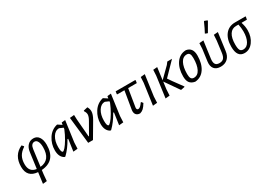

<svg xmlns="http://www.w3.org/2000/svg" viewBox="19 -1682 3999 2850"><g transform="rotate(-30 2018.0 -257.0)"><path d="M187 192 212 5Q32 -8 32 -188Q32 -388 197 -462L222 -433L221 -425Q154 -381 125 -327.5Q96 -274 96 -196Q96 -60 218 -45L254 -313Q263 -384 301.5 -424.5Q340 -465 400 -465Q459 -465 492.5 -417Q526 -369 526 -285Q526 -13 275 5L266 78L257 185ZM319 -326 282 -45Q461 -61 461 -279Q461 -342 442 -378Q423 -414 391 -414Q330 -414 319 -326Z M663 7Q588 -35 588 -150Q588 -259 646 -349.5Q704 -440 805 -465H810L877 -421L883 -458L946 -464L897 -109L892 -3L817 4L846 -201H834Q765 -77 678 7ZM655 -167Q655 -74 684 -74Q697 -74 726 -106.5Q755 -139 795 -206Q835 -273 868 -354L871 -376L807 -404Q739 -404 697 -336Q655 -268 655 -167Z M1326 -463Q1349 -423 1349 -383Q1349 -330 1305 -255L1155 0H1073L1023 -456L1098 -463L1101 -383L1126 -80H1133L1245 -276Q1278 -333 1278 -370Q1278 -402 1254 -437L1256 -447Z M1447 7Q1372 -35 1372 -150Q1372 -259 1430 -349.5Q1488 -440 1589 -465H1594L1661 -421L1667 -458L1730 -464L1681 -109L1676 -3L1601 4L1630 -201H1618Q1549 -77 1462 7ZM1439 -167Q1439 -74 1468 -74Q1481 -74 1510 -106.5Q1539 -139 1579 -206Q1619 -273 1652 -354L1655 -376L1591 -404Q1523 -404 1481 -336Q1439 -268 1439 -167Z M1961 7Q1921 7 1898.5 -15Q1876 -37 1876 -77L1878 -101L1929 -407H1808L1802 -413L1808 -458H2142L2148 -452L2141 -407H1993L1945 -111L1943 -95Q1943 -62 1970 -62Q2003 -62 2049 -130H2058L2079 -103Q2047 -50 2021 -26Q1995 -2 1961 7Z M2310 -463 2261 -109 2256 -3 2181 4 2232 -359 2237 -456Z M2397 4 2446 -359 2451 -456 2522 -462 2494 -251 2662 -417 2693 -458H2774L2563 -241Q2584 -208 2612 -169.5Q2640 -131 2676.5 -81.5Q2713 -32 2727 -13L2726 -4Q2704 2 2664 9L2656 5L2492 -231L2476 -109L2470 -3Z M3008 -466H3017Q3126 -448 3126 -314Q3126 -175 3068 -87.5Q3010 0 2907 9L2898 8Q2841 -3 2813.5 -40Q2786 -77 2786 -149Q2786 -285 2846 -372.5Q2906 -460 3008 -466ZM2995 -405Q2927 -405 2891 -336Q2855 -267 2855 -150Q2855 -98 2869.5 -74.5Q2884 -51 2917 -51Q2984 -51 3019.5 -121Q3055 -191 3055 -309Q3055 -360 3041 -382.5Q3027 -405 2995 -405Z M3463 -703 3471 -706 3516 -689 3517 -679Q3479 -610 3428 -525L3420 -522L3383 -538Q3419 -603 3463 -703ZM3210 -157 3237 -359 3242 -456 3314 -462 3274 -166Q3267 -106 3286.5 -78Q3306 -50 3354 -50Q3402 -50 3426.5 -76.5Q3451 -103 3459 -165L3484 -359L3490 -456L3562 -462L3522 -163Q3512 -81 3465.5 -37.5Q3419 6 3345 6Q3271 6 3235.5 -37Q3200 -80 3210 -157Z M3753 8Q3625 8 3625 -171Q3625 -305 3686 -381.5Q3747 -458 3854 -458H4033L4036 -452L4027 -405H3938L3936 -399Q3959 -332 3959 -265Q3959 -151 3900 -71.5Q3841 8 3753 8ZM3763 -48Q3824 -48 3860 -112.5Q3896 -177 3896 -281Q3896 -341 3882 -405H3841Q3770 -405 3731 -344.5Q3692 -284 3692 -172Q3692 -102 3707.5 -75Q3723 -48 3763 -48Z"/></g></svg>

Font: Alegreya Sans
Style: Italic
Weight: 400
Italic angle: -7°
Designer: Juan Pablo del Peral
Foundry: Huerta Tipografica
Version: Version 2.007